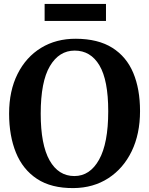

<svg xmlns="http://www.w3.org/2000/svg" viewBox="-20 -950 762 981"><path d="M356 11Q242 12 169.2 -36Q96.5 -84 61.5 -170Q26.5 -256 26.5 -369.5Q26.5 -486 69.8 -572.2Q113 -658.5 190 -705.5Q267 -752.5 368 -752Q481 -751.5 553.5 -706Q626 -660.5 660.8 -577.8Q695.5 -495 695.5 -382.5Q695.5 -265.5 652.8 -177.2Q610 -89 533.5 -39.5Q457 10 356 11ZM361.5 -691.5Q282 -691.5 235 -612.2Q188 -533 188 -369.5Q188 -211 233.2 -130.8Q278.5 -50.5 360 -50.5Q439.5 -50.5 486.2 -134.2Q533 -218 533 -381.5Q533 -540.5 488 -616Q443 -691.5 361.5 -691.5ZM521.5 -930V-843H208V-930Z"/></svg>

Font: Merriweather
Style: Bold
Weight: 700
Designer: Eben Sorkin
Foundry: Eben Sorkin
Version: Version 2.100; ttfautohint (v1.7.19-72a1) -l 8 -r 50 -G 200 